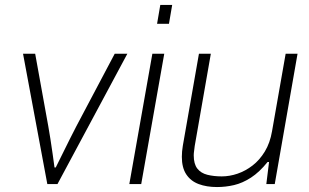

<svg xmlns="http://www.w3.org/2000/svg" viewBox="-20 -743 1248 775"><path d="M171 0 73 -526H122L175 -233Q179 -212 183.5 -182Q188 -152 192.5 -121.5Q197 -91 200 -67H205Q217 -91 232 -121.5Q247 -152 262 -182Q277 -212 288 -233L443 -526H494L212 0Z M614 -647 627 -723H675L662 -647ZM502 0 595 -526H643L550 0Z M856 12Q814 12 782 0Q750 -12 732 -39Q714 -66 714 -110Q714 -121 715 -132Q716 -143 718 -155L783 -526H831L766 -154Q765 -144 763.5 -134Q762 -124 762 -116Q762 -81 776.5 -62.5Q791 -44 817 -37.5Q843 -31 875 -31Q907 -31 939 -42Q971 -53 999.5 -75Q1028 -97 1049 -131.5Q1070 -166 1078 -213L1133 -526H1181L1089 0H1055L1066 -89H1060Q1027 -48 993 -26Q959 -4 925 4Q891 12 856 12Z"/></svg>

Font: Archivo SemiBold Thin
Style: Italic
Weight: 250
Italic angle: -10°
Version: Version 2.001